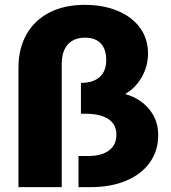

<svg xmlns="http://www.w3.org/2000/svg" viewBox="-20 -770 703 790"><path d="M328 -750Q406 -750 465 -725Q524 -700 556.5 -655Q589 -610 589 -550Q589 -498 563.5 -453Q538 -408 495 -383Q556 -366 593.5 -321Q631 -276 631 -214Q631 -150 596.5 -101.5Q562 -53 499 -26.5Q436 0 352 0H303V-128H342Q398 -128 428.5 -151Q459 -174 459 -216Q459 -258 426 -280Q393 -302 332 -302H313V-429Q363 -429 390 -453Q417 -477 417 -523Q417 -568 394.5 -591.5Q372 -615 330 -615Q284 -615 259 -587Q234 -559 234 -506V0H56V-492Q56 -570 89 -628.5Q122 -687 183.5 -718.5Q245 -750 328 -750Z"/></svg>

Font: Montserrat arm2
Style: Bold
Weight: 700
Designer: Julieta Ulanovsky
Foundry: Julieta Ulanovsky
Version: Version 6.000